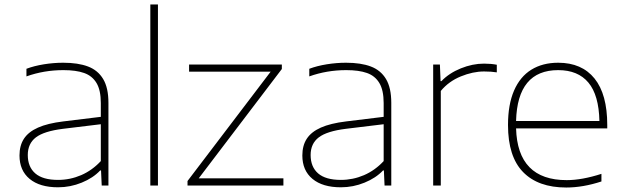

<svg xmlns="http://www.w3.org/2000/svg" viewBox="-20 -828 2784 857"><path d="M464 -369V0H434L431 -67H427Q395.5 -33.5 344.8 -12.8Q294 8 239 8Q157.5 8 112.2 -29.5Q67 -67 67 -134Q67 -178.5 87 -209Q107 -239.5 149.8 -258.5Q192.5 -277.5 262 -286L430 -306.5V-368Q430 -425.5 410.8 -457.5Q391.5 -489.5 355.5 -502.2Q319.5 -515 263 -515Q176.5 -515 98 -487V-521Q132.5 -534 176 -541Q219.5 -548 262 -548Q328.5 -548 372.8 -531.2Q417 -514.5 440.5 -475.2Q464 -436 464 -369ZM430 -109V-273.5L261 -253Q176.5 -242.5 140.2 -214.8Q104 -187 104 -136Q104 -83 137.5 -54Q171 -25 239 -25Q293 -25 342.2 -46.2Q391.5 -67.5 430 -109Z M651 0V-808H685V0Z M867 -32H1245V0H817V-20L1188 -508H824V-540H1238V-520Z M1726.5 -369V0H1696.5L1693.5 -67H1689.5Q1658 -33.5 1607.2 -12.8Q1556.5 8 1501.5 8Q1420 8 1374.8 -29.5Q1329.5 -67 1329.5 -134Q1329.5 -178.5 1349.5 -209Q1369.5 -239.5 1412.2 -258.5Q1455 -277.5 1524.5 -286L1692.5 -306.5V-368Q1692.5 -425.5 1673.2 -457.5Q1654 -489.5 1618 -502.2Q1582 -515 1525.5 -515Q1439 -515 1360.5 -487V-521Q1395 -534 1438.5 -541Q1482 -548 1524.5 -548Q1591 -548 1635.2 -531.2Q1679.5 -514.5 1703 -475.2Q1726.5 -436 1726.5 -369ZM1692.5 -109V-273.5L1523.5 -253Q1439 -242.5 1402.8 -214.8Q1366.5 -187 1366.5 -136Q1366.5 -83 1400 -54Q1433.5 -25 1501.5 -25Q1555.5 -25 1604.8 -46.2Q1654 -67.5 1692.5 -109Z M1913.5 -540H1943.5L1946.5 -466H1950.5Q1984.5 -501.5 2036.8 -522.8Q2089 -544 2140.5 -544Q2171.5 -544 2197.5 -539V-505Q2173.5 -509 2140.5 -509Q2091 -509 2037 -487Q1983 -465 1947.5 -422V0H1913.5Z M2690.5 -255H2283.5Q2290 -24 2509.5 -24Q2577.5 -24 2664.5 -52V-18Q2582 9 2507.5 9Q2382 9 2314.8 -60Q2247.5 -129 2247.5 -270Q2247.5 -361.5 2274.5 -423.8Q2301.5 -486 2351.8 -517Q2402 -548 2471.5 -548Q2577 -548 2633.8 -477.5Q2690.5 -407 2690.5 -270ZM2283.5 -288H2655.5Q2653 -403.5 2606.5 -459.2Q2560 -515 2471.5 -515Q2289.5 -515 2283.5 -288Z"/></svg>

Font: Encode Sans Expanded Thin
Style: Regular
Weight: 250
Width: 7
Designer: Multiple Designers
Foundry: Impallari Type
Version: Version 2.000